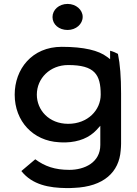

<svg xmlns="http://www.w3.org/2000/svg" viewBox="-20 -734 698 980"><path d="M248 -647C248 -609 281 -581 325 -581C368 -581 402 -611 402 -648C402 -684 368 -714 325 -714C281 -714 248 -684 248 -647ZM494 -251C494 -172 428 -102 328 -102C229 -102 168 -173 168 -251C168 -334 235 -402 328 -402C463 -402 494 -354 494 -251ZM295 -495C143 -495 55 -381 55 -251C55 -115 149 -15 281 -8C293 -7 302 -7 314 -7C384 -9 436 -32 472 -70L492 -92V6C492 95 412 133 334 133C260 133 209 115 160 79L89 139C145 210 232 225 319 226C332 226 344 226 356 225H357C511 219 588 143 596 34C597 22 598 12 598 0V-257C598 -340 593 -406 582 -459C571 -465 558 -471 542 -475V-432L526 -444C484 -476 410 -495 295 -495Z"/></svg>

Font: Bluebird
Style: LiExt
Weight: 300
Designer: Jasper
Foundry: Cannot Into Space Fonts
Version: Version 0.98